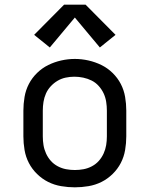

<svg xmlns="http://www.w3.org/2000/svg" viewBox="-20 -793 640 821"><path d="M300 8Q271 8 241.5 3Q212 -2 186 -15Q160 -28 138.5 -49Q117 -70 103.5 -96Q90 -122 85 -151.5Q80 -181 80 -210V-320Q80 -349 85 -378.5Q90 -408 103.5 -434Q117 -460 138.5 -481Q160 -502 186.5 -515Q213 -528 242 -534.5Q271 -541 300 -541Q329 -541 358 -534.5Q387 -528 413.5 -515Q440 -502 461.5 -481Q483 -460 496.5 -434Q510 -408 515 -378.5Q520 -349 520 -320V-210Q520 -181 515 -151.5Q510 -122 496.5 -96Q483 -70 461.5 -49Q440 -28 414 -15Q388 -2 358.5 3Q329 8 300 8ZM300 -66Q319 -66 337.5 -69.5Q356 -73 373 -82Q390 -91 402.5 -105Q415 -119 423 -136.5Q431 -154 434 -172.5Q437 -191 437 -210V-320Q437 -339 434 -358Q431 -377 423 -394Q415 -411 402 -425.5Q389 -440 372 -448.5Q355 -457 336 -461Q317 -465 298 -465Q279 -465 260.5 -461Q242 -457 226 -447.5Q210 -438 197 -424Q184 -410 176.5 -393Q169 -376 166 -357.5Q163 -339 163 -320V-210Q163 -191 166 -172.5Q169 -154 177 -136.5Q185 -119 197.5 -105Q210 -91 227 -82Q244 -73 262.5 -69.5Q281 -66 300 -66ZM193 -590 126 -644 254 -773H346L474 -644L407 -590L300 -718Z"/></svg>

Font: Iosevka Curly Extended
Style: Regular
Weight: 400
Width: 7
Monospace: yes
Designer: Belleve Invis
Foundry: Belleve Invis
Version: Version 11.1.0; ttfautohint (v1.8.3)